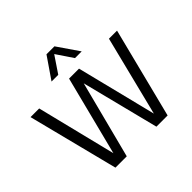

<svg xmlns="http://www.w3.org/2000/svg" viewBox="-193 -997 1193 1193"><g transform="rotate(-45 403.0 -400.5)"><path d="M174 0 23 -595H99L239 -29.5H217.5L361.5 -595H449L590 -29.5H570.5L712 -595H783L632.5 0H534L396.5 -544H414L273.5 0ZM271.5 -659 369 -801H439L536.5 -659H477.5L398 -777H410L330.5 -659Z"/></g></svg>

Font: Encode Sans SC Condensed
Style: Regular
Weight: 400
Width: 3
Designer: Multiple Designers
Foundry: Impallari Type
Version: Version 3.002